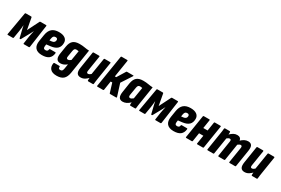

<svg xmlns="http://www.w3.org/2000/svg" viewBox="105 -1967 5051 3447"><g transform="rotate(30 2630.5 -243.0)"><path d="M16 0Q4 0 6 -13L88 -485Q91 -497 103 -497H215Q224 -497 227 -487L271 -248L391 -487Q397 -497 406 -497H524Q536 -497 534 -484L467 -13Q465 0 453 0H349Q337 0 339 -12L361 -163Q366 -194 373.5 -227Q381 -260 387 -289H385Q372 -262 358 -236Q344 -210 331 -187L259 -57Q254 -46 242 -46Q231 -46 229 -57L197 -188Q191 -209 185.5 -236.5Q180 -264 175 -289H173Q171 -261 167.5 -228.5Q164 -196 159 -163L134 -13Q132 0 120 0Z M724 8Q629 8 586 -43Q543 -94 559 -191L580 -322Q595 -416 646.5 -460.5Q698 -505 790 -505Q872 -505 917 -472Q962 -439 962 -379Q962 -303 918.5 -261Q875 -219 785 -208L699 -198L694 -164Q689 -132 699.5 -116.5Q710 -101 736 -101Q759 -101 772.5 -111.5Q786 -122 788 -145Q790 -158 802 -158H910Q924 -158 922 -145Q914 -67 865.5 -29.5Q817 8 724 8ZM713 -289 759 -294Q792 -298 807.5 -315.5Q823 -333 823 -358Q823 -377 812.5 -386.5Q802 -396 780 -396Q754 -396 740 -381.5Q726 -367 720 -333Z M1217 -505Q1275 -505 1324 -496Q1373 -487 1420 -485L1341 16Q1326 112 1278 154.5Q1230 197 1138 197Q1045 197 1005.5 151Q966 105 979 32Q982 18 993 18H1096Q1110 18 1108 32Q1106 52 1114 63.5Q1122 75 1145 75Q1171 75 1183 61Q1195 47 1201 11L1216 -83Q1185 -57 1153 -43.5Q1121 -30 1087 -30Q1029 -30 1007.5 -69.5Q986 -109 999 -187L1023 -338Q1037 -427 1082.5 -466Q1128 -505 1217 -505ZM1171 -155Q1185 -155 1199.5 -161.5Q1214 -168 1231 -182L1264 -382Q1253 -384 1241 -386Q1229 -388 1216 -388Q1193 -388 1180.5 -374.5Q1168 -361 1163 -328L1143 -207Q1138 -179 1145.5 -167Q1153 -155 1171 -155Z M1527 8Q1473 8 1450.5 -28.5Q1428 -65 1441 -145L1494 -483Q1496 -497 1508 -497H1622Q1637 -497 1635 -483L1585 -168Q1580 -140 1586.5 -127.5Q1593 -115 1611 -115Q1628 -115 1646 -127Q1664 -139 1684 -157L1690 -83Q1655 -43 1615.5 -17.5Q1576 8 1527 8ZM1684 0Q1670 0 1670 -14Q1670 -30 1672 -51.5Q1674 -73 1676 -92L1668 -135L1724 -483Q1726 -497 1738 -497H1852Q1866 -497 1864 -483L1808 -129Q1803 -96 1799 -67Q1795 -38 1793 -14Q1792 0 1780 0Z M2330 -497Q2337 -497 2338 -492.5Q2339 -488 2334 -482L2193 -266L2272 -16Q2276 0 2261 0H2137Q2127 0 2125 -9L2067 -199H2034L2005 -13Q2002 0 1990 0H1873Q1861 0 1863 -13L1968 -670Q1970 -683 1982 -683H2098Q2111 -683 2109 -670L2053 -317H2081L2187 -489Q2192 -497 2201 -497Z M2399 8Q2342 8 2321 -31Q2300 -70 2313 -148L2342 -337Q2357 -426 2402.5 -465.5Q2448 -505 2537 -505Q2596 -505 2644 -496Q2692 -487 2739 -485L2683 -129Q2678 -96 2674 -67Q2670 -38 2668 -14Q2667 0 2654 0H2558Q2545 0 2545 -14Q2544 -25 2545 -38Q2546 -51 2547 -64Q2513 -29 2475 -10.5Q2437 8 2399 8ZM2484 -115Q2498 -115 2513 -123.5Q2528 -132 2545 -146L2583 -382Q2571 -384 2560 -386Q2549 -388 2537 -388Q2512 -388 2499.5 -374Q2487 -360 2482 -329L2455 -168Q2451 -142 2457.5 -128.5Q2464 -115 2484 -115Z M2745 0Q2733 0 2735 -13L2817 -485Q2820 -497 2832 -497H2944Q2953 -497 2956 -487L3000 -248L3120 -487Q3126 -497 3135 -497H3253Q3265 -497 3263 -484L3196 -13Q3194 0 3182 0H3078Q3066 0 3068 -12L3090 -163Q3095 -194 3102.5 -227Q3110 -260 3116 -289H3114Q3101 -262 3087 -236Q3073 -210 3060 -187L2988 -57Q2983 -46 2971 -46Q2960 -46 2958 -57L2926 -188Q2920 -209 2914.5 -236.5Q2909 -264 2904 -289H2902Q2900 -261 2896.5 -228.5Q2893 -196 2888 -163L2863 -13Q2861 0 2849 0Z M3453 8Q3358 8 3315 -43Q3272 -94 3288 -191L3309 -322Q3324 -416 3375.5 -460.5Q3427 -505 3519 -505Q3601 -505 3646 -472Q3691 -439 3691 -379Q3691 -303 3647.5 -261Q3604 -219 3514 -208L3428 -198L3423 -164Q3418 -132 3428.5 -116.5Q3439 -101 3465 -101Q3488 -101 3501.5 -111.5Q3515 -122 3517 -145Q3519 -158 3531 -158H3639Q3653 -158 3651 -145Q3643 -67 3594.5 -29.5Q3546 8 3453 8ZM3442 -289 3488 -294Q3521 -298 3536.5 -315.5Q3552 -333 3552 -358Q3552 -377 3541.5 -386.5Q3531 -396 3509 -396Q3483 -396 3469 -381.5Q3455 -367 3449 -333Z M3945 0Q3932 0 3934 -13L4008 -484Q4010 -497 4022 -497H4139Q4151 -497 4149 -484L4074 -13Q4072 0 4060 0ZM3715 0Q3702 0 3704 -13L3779 -484Q3781 -497 3794 -497H3909Q3921 -497 3919 -484L3845 -13Q3843 0 3831 0ZM3855 -188 3874 -308H4003L3984 -188Z M4161 0Q4146 0 4148 -14L4204 -368Q4209 -401 4213.5 -430Q4218 -459 4219 -483Q4221 -497 4233 -497H4330Q4343 -497 4343 -483Q4344 -472 4343.5 -459.5Q4343 -447 4341 -433Q4374 -466 4409 -485.5Q4444 -505 4484 -505Q4559 -505 4570 -438Q4601 -469 4637 -487Q4673 -505 4711 -505Q4766 -505 4787.5 -469Q4809 -433 4796 -353L4742 -14Q4741 0 4728 0H4614Q4600 0 4602 -14L4653 -332Q4661 -381 4627 -381Q4614 -381 4599.5 -373.5Q4585 -366 4569 -353L4516 -14Q4513 0 4502 0H4387Q4373 0 4375 -14L4425 -332Q4435 -381 4400 -381Q4387 -381 4373 -373.5Q4359 -366 4343 -353L4289 -14Q4288 0 4275 0Z M4924 8Q4870 8 4847.5 -28.5Q4825 -65 4838 -145L4891 -483Q4893 -497 4905 -497H5019Q5034 -497 5032 -483L4982 -168Q4977 -140 4983.5 -127.5Q4990 -115 5008 -115Q5025 -115 5043 -127Q5061 -139 5081 -157L5087 -83Q5052 -43 5012.5 -17.5Q4973 8 4924 8ZM5081 0Q5067 0 5067 -14Q5067 -30 5069 -51.5Q5071 -73 5073 -92L5065 -135L5121 -483Q5123 -497 5135 -497H5249Q5263 -497 5261 -483L5205 -129Q5200 -96 5196 -67Q5192 -38 5190 -14Q5189 0 5177 0Z"/></g></svg>

Font: Sofia Sans Condensed Black
Style: Italic
Weight: 900
Italic angle: -9°
Version: Version 4.100